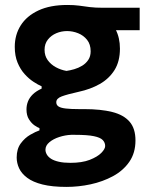

<svg xmlns="http://www.w3.org/2000/svg" viewBox="-20 -530 587 754"><path d="M241 204Q185 204 147 194.5Q109 185 86.8 168.2Q64.5 151.5 55 130.8Q45.5 110 45.5 88.5Q45.5 55 61.5 33.2Q77.5 11.5 98.8 -0.8Q120 -13 135 -18V-27Q127 -29.5 115 -38Q103 -46.5 93.5 -61.8Q84 -77 84 -100.5Q84 -117 90 -132Q96 -147 109.2 -159.8Q122.5 -172.5 143.5 -182V-191Q129.5 -197 111.5 -208.8Q93.5 -220.5 76.8 -239Q60 -257.5 49 -284Q38 -310.5 38 -346Q38 -393.5 61.5 -430.5Q85 -467.5 131 -489Q177 -510.5 244.5 -510.5Q271 -510.5 291 -507.8Q311 -505 332.5 -502.2Q354 -499.5 386 -499.5H528.5V-411.5Q481 -411.5 437 -411.5Q393 -411.5 347.5 -411.5L381.5 -467.5Q417.5 -446.5 434.2 -414Q451 -381.5 451 -339Q451 -289 429.8 -255Q408.5 -221 372 -200.2Q335.5 -179.5 289 -169.5Q244 -159.5 222.5 -151.5Q201 -143.5 201 -128.5Q201 -117.5 210 -111.8Q219 -106 238.8 -103.8Q258.5 -101.5 290 -101.5H310.5Q376 -101.5 420.8 -90.2Q465.5 -79 488.8 -52.2Q512 -25.5 512 21.5Q512 70.5 488 105.2Q464 140 423.8 161.8Q383.5 183.5 336 193.8Q288.5 204 241 204ZM256 109.5Q302 109.5 332.2 97.8Q362.5 86 377.8 70.5Q393 55 393 43.5Q393 30 383.5 20Q374 10 348.8 4.8Q323.5 -0.5 275.5 -0.5H259Q236 0.5 212.8 8Q189.5 15.5 174 28.5Q158.5 41.5 158.5 58Q158.5 67.5 164 77Q169.5 86.5 181 93.8Q192.5 101 211.2 105.2Q230 109.5 256 109.5ZM241 -251.5Q255 -253.5 271.5 -258.2Q288 -263 302.8 -272Q317.5 -281 326.8 -295Q336 -309 336 -328.5Q336 -356 322 -373.5Q308 -391 286.8 -399.5Q265.5 -408 243.5 -408Q221 -408 201 -399.5Q181 -391 168 -374.5Q155 -358 155 -334.5Q155 -311 167.2 -294Q179.5 -277 199 -266.2Q218.5 -255.5 241 -251.5Z"/></svg>

Font: Commissioner Thin SemiBold
Style: Regular
Weight: 600
Version: Version 1.000